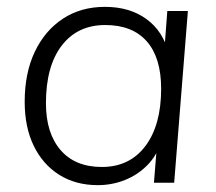

<svg xmlns="http://www.w3.org/2000/svg" viewBox="-20 -533 631 560"><path d="M265 7Q201 7 153 -23Q105 -53 78.5 -107.5Q52 -162 52 -236Q52 -320 81.5 -382Q111 -444 163.5 -478.5Q216 -513 286 -513Q358 -513 407 -477.5Q456 -442 472 -377L458 -369L468 -501H528L488 0H429L440 -137L450 -120Q438 -80 410 -51.5Q382 -23 344.5 -8Q307 7 265 7ZM277 -46Q358 -46 404 -107Q450 -168 450 -274Q450 -365 408 -412.5Q366 -460 287 -460Q206 -460 160 -400Q114 -340 114 -232Q114 -145 156.5 -95.5Q199 -46 277 -46Z"/></svg>

Font: Muli Light
Style: Italic
Weight: 300
Italic angle: -4.541°
Designer: Vernon Adams
Foundry: Vernon Adams
Version: Version 2.100; ttfautohint (v1.8.1.43-b0c9)